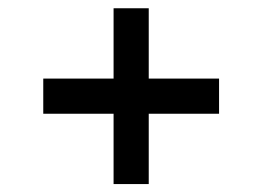

<svg xmlns="http://www.w3.org/2000/svg" viewBox="-20 -628 648 474"><path d="M86.8 -347.2V-434H260.4V-607.6H347.2V-434H520.8V-347.2H347.2V-173.6H260.4V-347.2Z"/></svg>

Font: 8-bit Operator+
Style: Regular
Weight: 400
Designer: GrandChaos9000
Foundry: Grand Chaos Productions
Version: Version 1.2.0 - April 24, 2014